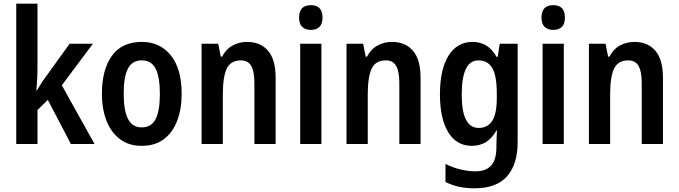

<svg xmlns="http://www.w3.org/2000/svg" viewBox="-20 -831 3676 1040"><path d="M183 -457Q183 -426 181 -398Q179 -370 177 -340H179Q192 -361 202.5 -378Q213 -395 226 -412L357 -594H483L315 -369L492 -51H364L239 -290L183 -235V-51H68V-811H183Z M964 -323Q964 -241 940 -177.5Q916 -114 868 -77.5Q820 -41 747 -41Q678 -41 630 -77Q582 -113 557 -176.5Q532 -240 532 -323Q532 -453 586 -528.5Q640 -604 749 -604Q846 -604 905 -531.5Q964 -459 964 -323ZM650 -323Q650 -232 673.5 -186.5Q697 -141 748 -141Q800 -141 823 -186Q846 -231 846 -323Q846 -414 823 -459Q800 -504 748 -504Q696 -504 673 -459.5Q650 -415 650 -323Z M1318 -604Q1391 -604 1432 -556Q1473 -508 1473 -411V-51H1358V-383Q1358 -443 1341 -473.5Q1324 -504 1285 -504Q1230 -504 1208.5 -460Q1187 -416 1187 -319V-51H1072V-594H1162L1176 -524H1183Q1204 -565 1240 -584.5Q1276 -604 1318 -604Z M1664 -803Q1727 -803 1727 -736Q1727 -702 1710.5 -685.5Q1694 -669 1664 -669Q1634 -669 1617 -685.5Q1600 -702 1600 -736Q1600 -803 1664 -803ZM1721 -594V-51H1606V-594Z M2103 -604Q2176 -604 2217 -556Q2258 -508 2258 -411V-51H2143V-383Q2143 -443 2126 -473.5Q2109 -504 2070 -504Q2015 -504 1993.5 -460Q1972 -416 1972 -319V-51H1857V-594H1947L1961 -524H1968Q1989 -565 2025 -584.5Q2061 -604 2103 -604Z M2540 -604Q2580 -604 2612 -585.5Q2644 -567 2670 -523H2676L2687 -594H2784V-62Q2784 59 2726.5 124Q2669 189 2550 189Q2506 189 2468 181Q2430 173 2393 155V57Q2435 78 2477 87.5Q2519 97 2556 97Q2611 97 2640 66Q2669 35 2669 -36V-48Q2669 -65 2670 -86Q2671 -107 2672 -124H2669Q2643 -79 2610 -60Q2577 -41 2536 -41Q2453 -41 2408 -114.5Q2363 -188 2363 -320Q2363 -455 2409.5 -529.5Q2456 -604 2540 -604ZM2571 -504Q2481 -504 2481 -318Q2481 -138 2573 -138Q2621 -138 2646 -176Q2671 -214 2671 -301V-323Q2671 -421 2646.5 -462.5Q2622 -504 2571 -504Z M2977 -803Q3040 -803 3040 -736Q3040 -702 3023.5 -685.5Q3007 -669 2977 -669Q2947 -669 2930 -685.5Q2913 -702 2913 -736Q2913 -803 2977 -803ZM3034 -594V-51H2919V-594Z M3416 -604Q3489 -604 3530 -556Q3571 -508 3571 -411V-51H3456V-383Q3456 -443 3439 -473.5Q3422 -504 3383 -504Q3328 -504 3306.5 -460Q3285 -416 3285 -319V-51H3170V-594H3260L3274 -524H3281Q3302 -565 3338 -584.5Q3374 -604 3416 -604Z"/></svg>

Font: Noto Sans Tamil UI Condensed SemiBold
Style: Regular
Weight: 600
Width: 3
Designer: Jelle Bosma - Monotype Design Team
Foundry: Monotype Imaging Inc.
Version: Version 2.004; ttfautohint (v1.8.4.7-5d5b)